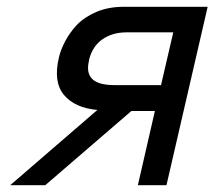

<svg xmlns="http://www.w3.org/2000/svg" viewBox="-20 -544 630 564"><path d="M241 -364Q233 -329 251.5 -311.5Q270 -294 316 -294H453L489 -449H352Q310 -449 280 -428Q252 -408 242 -370ZM153 -375Q158 -397 171 -422Q184 -447 205 -470Q228 -494 263 -509Q299 -524 342 -524H590L469 0H385L435 -218H366L113 0H10L266 -221Q200 -227 168 -265Q136 -303 153 -375Z"/></svg>

Font: Miedinger
Style: Italic
Weight: 400
Italic angle: -13°
Version: Version 001.000